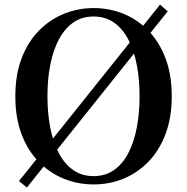

<svg xmlns="http://www.w3.org/2000/svg" viewBox="-20 -795 825 847"><path d="M719.8 -744.9 98.5 32.4 63.9 3.6 686 -774.7ZM189.3 -370.5Q189.3 -295.6 201.8 -231.5Q214.3 -167.3 239.6 -119.4Q264.9 -71.5 303.1 -44.8Q341.4 -18 392.9 -18Q444.6 -18 482.8 -44.8Q520.9 -71.5 545.9 -119.4Q571 -167.3 583.3 -231.5Q595.7 -295.6 595.7 -370.5Q595.7 -445.3 583.3 -509.2Q571 -573 545.9 -620.8Q520.9 -668.7 482.8 -695.5Q444.6 -722.2 392.9 -722.2Q341.4 -722.2 303.1 -695.5Q264.9 -668.7 239.6 -620.8Q214.3 -573 201.8 -509.2Q189.3 -445.3 189.3 -370.5ZM392.9 -759.4Q462.5 -759.4 524.4 -734.3Q586.3 -709.2 634.4 -659.8Q682.6 -610.4 710.1 -537.9Q737.7 -465.3 737.7 -370.5Q737.7 -276.2 710.1 -203.4Q682.6 -130.6 634.4 -81.3Q586.3 -31.9 524.4 -6.6Q462.5 18.6 392.9 18.6Q324.2 18.6 261.8 -6.5Q199.5 -31.6 151.1 -81Q102.7 -130.4 75.1 -202.8Q47.6 -275.2 47.6 -370.5Q47.6 -464.8 75.1 -537.3Q102.7 -609.9 151.1 -659.3Q199.5 -708.6 261.8 -734Q324.2 -759.4 392.9 -759.4Z"/></svg>

Font: Source Han Serif JP VF
Style: Regular
Weight: 250
Designer: Ryoko NISHIZUKA 西塚涼子 (kana & ideographs); Frank Grießhammer (Latin, Greek & Cyrillic); Wenlong ZHANG 张文龙 (bopomofo); San
Foundry: Adobe
Version: Version 2.001;hotconv 1.1.0;makeotfexe 2.6.0